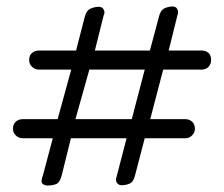

<svg xmlns="http://www.w3.org/2000/svg" viewBox="-20 -572 692 593"><path d="M101 -357Q88 -357 79 -365.5Q70 -374 70 -387Q70 -401 79 -408.5Q88 -416 101 -416H215L241 -517Q246 -539 259 -545Q272 -551 285 -551Q296 -551 300.5 -542Q305 -533 300 -524L273 -416H443L470 -517Q475 -540 487.5 -546Q500 -552 513 -552Q524 -552 528 -543Q532 -534 528 -525L501 -416H602Q616 -416 624 -408.5Q632 -401 632 -387Q632 -374 624 -365.5Q616 -357 602 -357H484L444 -204H552Q565 -204 573.5 -196Q582 -188 582 -174Q582 -163 573.5 -154Q565 -145 552 -145H427L398 -34Q393 -11 381.5 -5.5Q370 0 355 0Q346 0 341 -7.5Q336 -15 340 -26L371 -145H199L171 -32Q165 -8 153.5 -3.5Q142 1 127 1Q117 1 111 -5Q105 -11 113 -32L143 -145H51Q37 -145 28.5 -154Q20 -163 20 -174Q20 -188 28.5 -196Q37 -204 51 -204H158L200 -357ZM213 -204H387L427 -357H256Z"/></svg>

Font: VDS
Style: Thin
Weight: 100
Width: 0
Designer: artmaker
Foundry: artmaker
Version: Version 1.000 2012 initial release